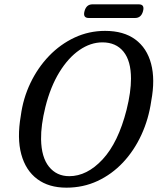

<svg xmlns="http://www.w3.org/2000/svg" viewBox="-20 -853 727 886"><path d="M465 -710.5Q550.5 -710.5 604.2 -671Q658 -631.5 677.2 -559Q696.5 -486.5 678 -387.5Q666 -303.5 632.5 -230.8Q599 -158 547.5 -103.2Q496 -48.5 430 -17.8Q364 13 286.5 13Q205 13 151.8 -26.8Q98.5 -66.5 78.2 -141Q58 -215.5 76 -319Q86.5 -399 120.5 -470Q154.5 -541 206.5 -595Q258.5 -649 324.5 -679.8Q390.5 -710.5 465 -710.5ZM299.5 -40Q381.5 -40 453.5 -117.5Q525.5 -195 564 -346Q574.5 -388 579.5 -424Q584.5 -460 584.5 -490Q584.5 -572 549.8 -614.8Q515 -657.5 452.5 -657.5Q398 -657.5 346.5 -622Q295 -586.5 254 -519.8Q213 -453 189.5 -359.5Q168.5 -274.5 169.5 -210.5Q171 -127 206.2 -83.5Q241.5 -40 299.5 -40ZM370 -801.5Q378.5 -833 406.5 -833H620.5Q648.5 -833 640 -801.5Q631.5 -770 603.5 -770H389.5Q361.5 -770 370 -801.5Z"/></svg>

Font: Fraunces 144pt S100
Style: Italic
Weight: 400
Italic angle: -16°
Version: Version 1.000; ttfautohint (v1.8.3)